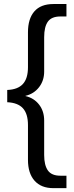

<svg xmlns="http://www.w3.org/2000/svg" viewBox="-20 -745 374 972"><path d="M250.5 207.5H316.4V144.5H285.6C256 144.5 234.9 135.7 222.4 117.9C209.9 100.2 203.6 74.1 203.6 39.6V-134.8C203.6 -166.3 195.1 -193.2 178 -215.3C160.9 -237.5 137.9 -252 108.9 -258.8V-259.8C137.5 -266.6 160.5 -281.2 177.7 -303.5C195 -325.8 203.6 -352.2 203.6 -382.8V-556.6C203.6 -591.8 209.9 -618.1 222.4 -635.5C234.9 -652.9 256 -661.6 285.6 -661.6H316.4V-724.6H250.5C207.8 -724.6 175.7 -712.2 154.1 -687.5C132.4 -662.8 121.6 -627.4 121.6 -581.5V-404.8C121.6 -366.7 113 -338.3 95.7 -319.6C78.5 -300.9 52.1 -290.9 16.6 -289.6V-227.5C52.4 -225.9 78.9 -215.7 95.9 -197C113 -178.3 121.6 -149.9 121.6 -111.8V64.5C121.6 109.7 132.7 144.9 155 169.9C177.3 195 209.1 207.5 250.5 207.5Z"/></svg>

Font: Arimo
Style: Regular
Weight: 400
Designer: Steve Matteson
Foundry: Monotype Imaging Inc.
Version: Version 1.32